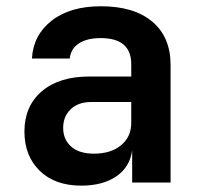

<svg xmlns="http://www.w3.org/2000/svg" viewBox="-20 -580 639 610"><path d="M238.3 9.8Q154.3 9.8 106 -37.6Q57.6 -85 57.6 -162.1Q57.6 -242.2 112.3 -289.6Q167.5 -336.9 263.7 -336.9H397V-376Q397 -459 299.8 -459Q256.3 -459 230.5 -441.9Q204.6 -424.8 201.7 -394H81.5Q85.4 -468.3 144 -514.2Q202.6 -560.1 300.8 -560.1Q405.8 -560.1 463.9 -511.2Q522 -462.4 522 -373V0H399.9V-103Q393.1 -49.8 350.1 -20Q306.6 9.8 238.3 9.8ZM278.3 -91.8Q333 -91.8 365.2 -119.1Q397.5 -146 397 -190.9V-255.9H269.5Q228.5 -255.9 204.6 -232.9Q180.7 -210 180.7 -173.8Q180.7 -136.7 206.1 -114.3Q231.4 -91.8 278.3 -91.8Z"/></svg>

Font: UDEV Gothic 35
Style: Bold
Weight: 700
Version: v2.1.0; ttfautohint (v1.8.4.7-5d5b-dirty) -l 6 -r 45 -G 200 